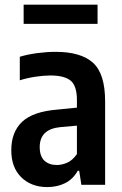

<svg xmlns="http://www.w3.org/2000/svg" viewBox="-20 -770 508 800"><path d="M177 9.5Q110.5 9.5 68.8 -31.2Q27 -72 27 -144Q27 -220 72.5 -262.8Q118 -305.5 220.5 -313.5L300.5 -321.5V-353Q300.5 -412 274.5 -433.8Q248.5 -455.5 190 -455.5Q162.5 -455.5 128.8 -450.5Q95 -445.5 62.5 -435.5V-533.5Q95.5 -543.5 135.8 -548.8Q176 -554 212 -554Q317 -554 367.5 -508.5Q418 -463 418 -347.5V0H319L310 -58.5H304Q283.5 -22.5 250.5 -6.5Q217.5 9.5 177 9.5ZM145.5 -157.5Q145.5 -119 164.8 -100.8Q184 -82.5 217 -82.5Q237.5 -82.5 259.8 -92Q282 -101.5 300.5 -128V-246.5L233 -240.5Q145.5 -232.5 145.5 -157.5ZM78.5 -670.5V-750.5H386.5V-670.5Z"/></svg>

Font: Encode Sans Cnd SmBold
Style: Regular
Weight: 600
Width: 3
Designer: Multiple Designers
Foundry: Impallari Type
Version: Version 3.002; ttfautohint (v1.8.3) -l 8 -r 50 -G 200 -x 14 